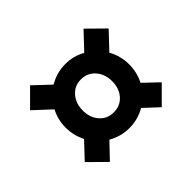

<svg xmlns="http://www.w3.org/2000/svg" viewBox="-106 -687 762 762"><g transform="rotate(-45 275.0 -306.0)"><path d="M129 -82 58 -152 121 -219Q101 -258 101 -302Q101 -346 121 -385L50 -451L120 -521L188 -457Q230 -482 279 -482Q324 -482 363 -460L429 -530L500 -460L434 -390Q457 -349 457 -302Q457 -257 437 -218L498 -160L428 -90L368 -146Q327 -122 279 -122Q231 -122 190 -146ZM279 -210Q316 -210 339 -236Q362 -262 362 -302Q362 -342 339 -368.5Q316 -395 279 -395Q243 -395 220 -368.5Q197 -342 197 -302Q197 -262 220 -236Q243 -210 279 -210Z"/></g></svg>

Font: Lexend Deca
Style: Regular
Weight: 400
Designer: Bonnie Shaver-Troup, Thomas Jockin
Foundry: Lexend
Version: Version 1.008; ttfautohint (v1.8.4.7-5d5b)